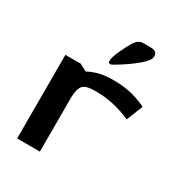

<svg xmlns="http://www.w3.org/2000/svg" viewBox="-163 -783 827 891"><g transform="rotate(30 250.5 -338.0)"><path d="M60 -448H142L180 -428Q208 -443 238.5 -450.5Q269 -458 312 -458Q375 -458 420 -445Q465 -432 491 -418L456 -331Q363 -372 271 -372H260Q214 -372 198.5 -354Q183 -336 182 -290V0H60ZM301 -647Q311 -662 321.5 -669Q332 -676 351 -676H382Q402 -676 411.5 -669.5Q421 -663 421 -647Q421 -626 381 -592.5Q341 -559 291 -529Q288 -527 277 -520.5Q266 -514 260 -514Q251 -514 251 -528Q251 -545 268.5 -583.5Q286 -622 301 -647Z"/></g></svg>

Font: Gold
Style: Regular
Weight: 400
Designer: jaiki
Version: Version 1.000